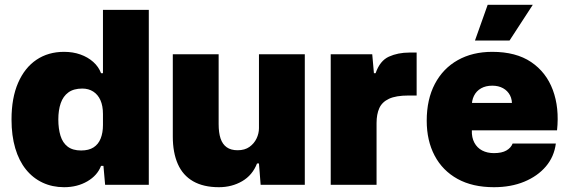

<svg xmlns="http://www.w3.org/2000/svg" viewBox="-20 -770 2370 800"><path d="M247 10Q198 10 157.5 -9Q117 -28 88 -64Q59 -100 43.5 -152.5Q28 -205 28 -272Q28 -362 55.5 -425Q83 -488 132 -521Q181 -554 247 -554Q284 -554 315 -543Q346 -532 368.5 -512Q391 -492 401 -465H409V-729H600V0H418L411 -79H401Q386 -39 344 -14.5Q302 10 247 10ZM318 -143Q350 -143 370 -156Q390 -169 399.5 -193Q409 -217 409 -249V-295Q409 -329 398.5 -352.5Q388 -376 368.5 -388.5Q349 -401 323 -401Q287 -401 265 -385Q243 -369 233 -340Q223 -311 223 -272Q223 -234 232 -204.5Q241 -175 262 -159Q283 -143 318 -143Z M892 10Q828 10 785 -14.5Q742 -39 721 -86.5Q700 -134 700 -201V-544H891V-253Q891 -217 899 -193Q907 -169 924.5 -156.5Q942 -144 970 -144Q1000 -144 1019.5 -158Q1039 -172 1049 -193Q1059 -214 1059 -236V-544H1250V0H1066L1059 -89H1051Q1032 -40 989 -15Q946 10 892 10Z M1358 0V-544H1531L1538 -465H1545Q1563 -517 1600.5 -534Q1638 -551 1686 -551Q1695 -551 1702 -551Q1709 -551 1716 -551V-372Q1711 -372 1702 -372Q1693 -372 1682 -372Q1630 -372 1601 -358.5Q1572 -345 1560.5 -319.5Q1549 -294 1549 -257V0Z M2038 10Q1949 10 1886.5 -24.5Q1824 -59 1791 -121.5Q1758 -184 1758 -267Q1758 -356 1792 -420.5Q1826 -485 1887.5 -519.5Q1949 -554 2031 -554Q2130 -554 2193 -511.5Q2256 -469 2283.5 -395Q2311 -321 2301 -227H1946Q1945 -197 1956.5 -175.5Q1968 -154 1989 -143Q2010 -132 2038 -132Q2071 -132 2090 -143Q2109 -154 2116 -172H2296Q2289 -117 2254.5 -76.5Q2220 -36 2164.5 -13Q2109 10 2038 10ZM1946 -325 1930 -341H2130L2113 -326Q2115 -354 2105 -373Q2095 -392 2076 -402.5Q2057 -413 2031 -413Q2004 -413 1984.5 -402Q1965 -391 1955 -371Q1945 -351 1946 -325ZM1959 -601 2012 -750H2200L2103 -601Z"/></svg>

Font: Mona Sans ExtraLight Black
Style: Regular
Weight: 900
Version: Version 2.000